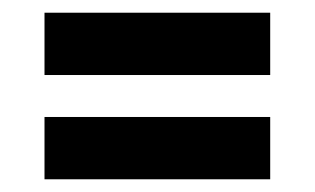

<svg xmlns="http://www.w3.org/2000/svg" viewBox="-20 -447 495 302"><path d="M50 -165V-263H405V-165ZM50 -329V-427H405V-329Z"/></svg>

Font: Wendy One
Style: Regular
Weight: 400
Designer: Alejandro Inler
Foundry: Alejandro Inler
Version: 1.001